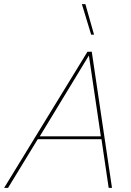

<svg xmlns="http://www.w3.org/2000/svg" viewBox="-66 -911 633 931"><path d="M-46 0 358 -660H379L477 0H461L426 -236H117L-27 0ZM127 -250H423L365 -642ZM348 -891 390 -743H376L331 -891Z"/></svg>

Font: Kantumruy Pro Thin
Style: Italic
Weight: 250
Italic angle: -13°
Version: Version 1.002